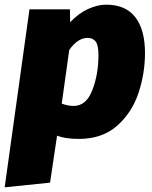

<svg xmlns="http://www.w3.org/2000/svg" viewBox="-48 -574 651 821"><path d="M78 -534H251L252 -479Q289 -518 329.5 -536Q370 -554 406 -554Q489 -554 530.5 -500.5Q572 -447 572 -347Q572 -260 544 -176Q516 -92 452.5 -36Q389 20 289 20Q231 20 196 6L166 207L-28 227ZM373 -338Q373 -381 361 -396.5Q349 -412 327 -412Q284 -412 248 -360L216 -131Q242 -121 267 -121Q321 -121 347 -189Q373 -257 373 -338Z"/></svg>

Font: FiraGO Heavy
Style: Italic
Weight: 900
Italic angle: -8°
Designer: bBox Type GmbH
Foundry: bBox Type GmbH
Version: Version 1.001